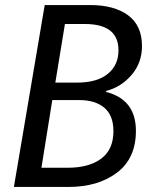

<svg xmlns="http://www.w3.org/2000/svg" viewBox="-20 -740 611 760"><path d="M157 -720H337Q432 -720 487 -679.5Q542 -639 542 -558Q542 -491 500.5 -443Q459 -395 400 -380V-376Q518 -346 518 -222Q518 -113 443 -56.5Q368 0 251 0H35ZM449 -541Q449 -645 316 -645H237L199 -413H285Q364 -413 406.5 -447.5Q449 -482 449 -541ZM429 -221Q429 -283 393 -313.5Q357 -344 292 -344H187L144 -76H248Q332 -76 380.5 -112Q429 -148 429 -221Z"/></svg>

Font: Nebula Sans Medium
Style: Regular
Weight: 500
Italic angle: -9°
Designer: Paul D. Hunt for Adobe (as Source Sans)
Foundry: Nebula Entertainment & Broadcasting LLC
Version: Version 1.010